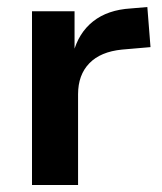

<svg xmlns="http://www.w3.org/2000/svg" viewBox="-20 -526 460 546"><path d="M71 0V-494H192V-374H188Q203 -432 244.5 -465Q286 -498 352 -502L399 -506L408 -392L327 -385Q266 -379 234 -346Q202 -313 202 -258V0Z"/></svg>

Font: Nunito Sans 10pt
Style: Bold
Weight: 700
Designer: Vernon Adams
Foundry: Vernon Adams
Version: Version 3.101;gftools[0.9.27]